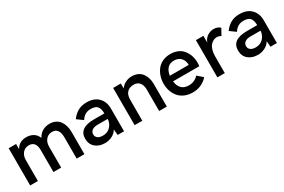

<svg xmlns="http://www.w3.org/2000/svg" viewBox="72 -1333 3228 2179"><g transform="rotate(-30 1686.0 -244.0)"><path d="M77.1 0 76.7 -487.8H173.8V-418.9Q215.3 -497.1 311 -497.1Q360.4 -497.1 399.4 -474.6Q438.5 -452.1 457 -403.8Q482.9 -451.2 523.9 -474.1Q564.9 -497.1 614.7 -497.1Q658.7 -497.1 692.6 -480.5Q726.6 -463.9 746.8 -435.1Q767.1 -406.2 777.3 -369.6Q787.6 -333 787.6 -290.5V0H686.5V-277.8Q686.5 -402.8 594.7 -402.8Q543.9 -402.8 513.4 -366.5Q482.9 -330.1 482.9 -274.9V0H381.8V-285.2Q381.8 -402.8 291 -402.8Q239.7 -402.8 209 -366.5Q178.2 -330.1 178.2 -274.9V0Z M1101.6 -497.1Q1198.2 -497.1 1252.7 -442.6Q1307.1 -388.2 1307.1 -296.9V0H1223.6L1216.8 -76.2Q1193.4 -35.2 1149.2 -12.9Q1105 9.3 1056.6 9.3Q979.5 9.3 930.9 -32.5Q882.3 -74.2 882.3 -147Q882.3 -287.6 1079.6 -287.6H1215.3Q1213.9 -352.5 1189.2 -380.6Q1164.6 -408.7 1102.1 -408.7Q1022.9 -408.7 978.5 -336.4L901.4 -392.1Q938.5 -443.4 986.6 -470.2Q1034.7 -497.1 1101.6 -497.1ZM1076.7 -76.7Q1133.3 -76.7 1170.2 -111.8Q1207 -147 1215.3 -199.2V-214.4H1085.4Q1036.6 -214.4 1011.2 -195.1Q985.8 -175.8 985.8 -144Q985.8 -113.3 1009.3 -95Q1032.7 -76.7 1076.7 -76.7Z M1445.8 0V-487.8H1546.4V-422.4Q1572.3 -459.5 1611.3 -478.3Q1650.4 -497.1 1692.9 -497.1Q1737.3 -497.1 1771.7 -480.7Q1806.2 -464.4 1826.4 -436Q1846.7 -407.7 1857.2 -373Q1867.7 -338.4 1867.7 -298.3V0H1767.1V-283.2Q1767.1 -338.4 1740.5 -371.1Q1713.9 -403.8 1664.6 -403.8Q1608.9 -403.8 1577.6 -371.1Q1546.4 -338.4 1546.4 -273.9V0Z M2206.1 9.3Q2147.5 9.3 2100.8 -11Q2054.2 -31.2 2024.9 -66.2Q1995.6 -101.1 1980.5 -146Q1965.3 -190.9 1965.3 -241.7Q1965.3 -292 1980 -337.2Q1994.6 -382.3 2022.5 -418.5Q2050.3 -454.6 2095.5 -475.8Q2140.6 -497.1 2197.8 -497.1Q2246.1 -497.1 2284.9 -482.2Q2323.7 -467.3 2348.1 -443.4Q2372.6 -419.4 2389.2 -387.2Q2405.8 -355 2412.4 -323Q2418.9 -291 2418.9 -257.8Q2418.9 -226.1 2415 -212.4H2071.8Q2078.6 -150.9 2112.1 -116.7Q2145.5 -82.5 2206.5 -82.5Q2281.2 -82.5 2332.5 -137.7L2401.9 -76.7Q2323.2 9.3 2206.1 9.3ZM2071.8 -285.6H2319.3Q2320.3 -301.8 2316.4 -316.4Q2308.6 -359.4 2277.3 -385.7Q2246.1 -412.1 2196.8 -412.1Q2142.1 -412.1 2111.1 -377.9Q2080.1 -343.8 2071.8 -285.6Z M2530.3 0V-487.8H2628.4V-398.9Q2644 -445.3 2682.9 -471.2Q2721.7 -497.1 2766.1 -497.1Q2817.9 -497.1 2850.6 -465.8L2804.7 -382.8Q2779.3 -398.9 2751 -398.9Q2728 -398.9 2706.5 -388.4Q2685.1 -377.9 2667 -357.4Q2648.9 -336.9 2638.2 -301.3Q2627.4 -265.6 2627.4 -220.2V0Z M3104.5 -497.1Q3201.2 -497.1 3255.6 -442.6Q3310.1 -388.2 3310.1 -296.9V0H3226.6L3219.7 -76.2Q3196.3 -35.2 3152.1 -12.9Q3107.9 9.3 3059.6 9.3Q2982.4 9.3 2933.8 -32.5Q2885.3 -74.2 2885.3 -147Q2885.3 -287.6 3082.5 -287.6H3218.3Q3216.8 -352.5 3192.1 -380.6Q3167.5 -408.7 3105 -408.7Q3025.9 -408.7 2981.4 -336.4L2904.3 -392.1Q2941.4 -443.4 2989.5 -470.2Q3037.6 -497.1 3104.5 -497.1ZM3079.6 -76.7Q3136.2 -76.7 3173.1 -111.8Q3210 -147 3218.3 -199.2V-214.4H3088.4Q3039.6 -214.4 3014.2 -195.1Q2988.8 -175.8 2988.8 -144Q2988.8 -113.3 3012.2 -95Q3035.6 -76.7 3079.6 -76.7Z"/></g></svg>

Font: HK Grotesk SemiBold Legacy
Style: Regular
Weight: 600
Designer: Alfredo Marco Pradil
Foundry: Hanken Design Co.
Version: Version 2.022;PS 002.022;hotconv 1.0.88;makeotf.lib2.5.64775